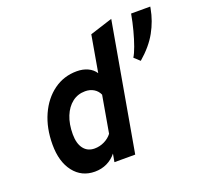

<svg xmlns="http://www.w3.org/2000/svg" viewBox="-126 -866 1073 1021"><g transform="rotate(-20 410.0 -355.0)"><path d="M244.4 12Q169.7 12 125 -45.5Q80.4 -102.9 80.4 -199.8Q80.4 -293.3 113.2 -366.4Q146 -439.4 203.4 -481.2Q260.8 -523 334.4 -523Q369.2 -523 396.4 -510.4Q423.5 -497.9 438.8 -474.2L475 -681.2L602.6 -722L475.6 0H358L366.2 -45.8Q344.7 -18.3 313.3 -3.2Q281.9 12 244.4 12ZM284.8 -104.2Q313.7 -104.2 340.1 -117.1Q366.6 -130.1 382.8 -151.6L419.2 -359.8Q409.1 -382.7 388.3 -395.2Q367.5 -407.8 339.8 -407.8Q298.2 -407.8 266.9 -383.6Q235.5 -359.4 217.9 -316Q200.4 -272.6 200.4 -215Q200.4 -162.5 222.7 -133.3Q244.9 -104.2 284.8 -104.2ZM674 -458.4 642.4 -487.6Q654.2 -506.2 667 -541.8Q679.8 -577.3 691.6 -621.8Q703.4 -666.3 711.6 -712.4H820L818 -701.3Q806 -635.5 772.6 -575Q739.2 -514.5 674 -458.4Z"/></g></svg>

Font: Overpass
Style: Italic
Weight: 400
Italic angle: -10°
Designer: Delve Withrington, Dave Bailey, Thomas Jockin
Foundry: Delve Fonts LLC
Version: Version 4.000